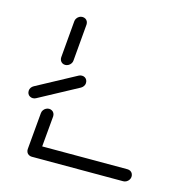

<svg xmlns="http://www.w3.org/2000/svg" viewBox="-84 -595 636 672"><g transform="rotate(15 234.5 -259.5)"><path d="M89.3 0Q83.3 0 78.3 -3Q73.3 -5.9 70.9 -11.1Q68.5 -16.3 68.9 -22.2L80.7 -155.6Q81.1 -161.5 84.6 -166.7Q88.1 -171.9 93.5 -174.8Q98.9 -177.8 104.8 -177.8Q110.7 -177.8 115.7 -174.8Q120.7 -171.9 123.1 -166.7Q125.6 -161.5 125.2 -155.6L113.3 -22.2Q113 -16.3 109.4 -11.1Q105.9 -5.9 100.6 -3Q95.2 0 89.3 0ZM444.8 -22.2Q444.4 -16.3 440.9 -11.1Q437.4 -5.9 432 -3Q426.7 0 420.7 0H89.3Q83.3 0 78.3 -3Q73.3 -5.9 70.9 -11.1Q68.5 -16.3 68.9 -22.2Q69.3 -28.1 72.8 -33.3Q76.3 -38.5 81.7 -41.5Q87 -44.4 93 -44.4H424.4Q430.4 -44.4 435.4 -41.5Q440.4 -38.5 442.8 -33.3Q445.2 -28.1 444.8 -22.2ZM185.9 -319.6Q191.9 -319.6 196.7 -316.7Q201.5 -313.7 203.9 -308.7Q206.3 -303.7 205.9 -297.4Q205.6 -291.5 202 -286.5Q198.5 -281.5 193.3 -278.5L51.1 -201.9Q45.9 -198.9 39.6 -198.9Q33.7 -198.9 28.7 -201.9Q23.7 -204.8 21.3 -209.8Q18.9 -214.8 19.3 -221.1Q19.6 -227 23.1 -232Q26.7 -237 32.2 -240L174.4 -316.7Q179.3 -319.6 185.9 -319.6ZM118.9 -340.7Q113 -340.7 108.1 -343.7Q103.3 -346.7 100.9 -351.9Q98.5 -357 98.9 -363L110.4 -496.3Q110.7 -502.2 114.3 -507.4Q117.8 -512.6 123.1 -515.6Q128.5 -518.5 134.4 -518.5Q140.4 -518.5 145.4 -515.6Q150.4 -512.6 152.8 -507.4Q155.2 -502.2 154.8 -496.3L143.3 -363Q143 -357 139.4 -351.9Q135.9 -346.7 130.4 -343.7Q124.8 -340.7 118.9 -340.7Z"/></g></svg>

Font: 26F Galaxy Sans Oblique
Style: Regular
Weight: 400
Italic angle: -5°
Designer: C₂₉H₂₅N₃O₅
Version: Version 1.200;FEAKit 1.0